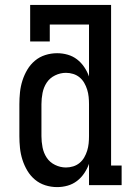

<svg xmlns="http://www.w3.org/2000/svg" viewBox="-20 -755 540 783"><path d="M213 8Q188 8 164.5 0.5Q141 -7 122.5 -22.5Q104 -38 91.5 -59Q79 -80 71.5 -103.5Q64 -127 61.5 -151.5Q59 -176 59 -200V-330Q59 -354 61.5 -378.5Q64 -403 71.5 -426.5Q79 -450 91.5 -471Q104 -492 122.5 -507.5Q141 -523 164.5 -530.5Q188 -538 213 -538Q235 -538 256 -532Q277 -526 294 -513Q311 -500 323.5 -481.5Q336 -463 343 -443V-655H183V-586H103V-735H433V-80H476V0H343V-87Q336 -67 323.5 -48.5Q311 -30 294 -17Q277 -4 256 2Q235 8 213 8ZM249 -72Q264 -72 278.5 -76.5Q293 -81 304.5 -90.5Q316 -100 323.5 -113Q331 -126 335.5 -140.5Q340 -155 341.5 -170Q343 -185 343 -200V-330Q343 -345 341.5 -360Q340 -375 335.5 -389.5Q331 -404 323.5 -417Q316 -430 304.5 -439.5Q293 -449 278.5 -453.5Q264 -458 249 -458Q226 -458 204.5 -447.5Q183 -437 170.5 -418Q158 -399 153.5 -376Q149 -353 149 -330V-200Q149 -177 153.5 -154Q158 -131 170.5 -112Q183 -93 204.5 -82.5Q226 -72 249 -72Z"/></svg>

Font: Iosevka Slab Medium
Style: Regular
Weight: 500
Monospace: yes
Designer: Belleve Invis
Foundry: Belleve Invis
Version: Version 11.1.1; ttfautohint (v1.8.3)